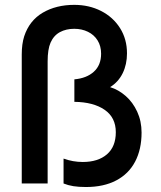

<svg xmlns="http://www.w3.org/2000/svg" viewBox="-20 -755 662 790"><path d="M241.5 0V-102.5Q280 -88.5 320.5 -88.5Q383.5 -88.5 420 -120Q456.5 -151.5 456.5 -211Q456.5 -271.5 410.5 -303.2Q364.5 -335 286 -336V-428.5Q336.5 -433 366.2 -460Q396 -487 396 -534Q396 -565.5 381.5 -588.8Q367 -612 341.8 -624.2Q316.5 -636.5 285.5 -636.5Q252 -636.5 226.5 -622.8Q201 -609 188 -579.5Q176 -552 176 -502.5V0H69.5V-530.5Q69.5 -574 79.5 -605.5Q101 -670.5 156 -702.8Q211 -735 285.5 -735Q346.5 -735 396 -709.8Q445.5 -684.5 474 -639.2Q502.5 -594 502.5 -535.5Q502.5 -490 484.8 -453.8Q467 -417.5 433 -396.5Q467.5 -386 497 -360.2Q526.5 -334.5 544.5 -295.5Q562.5 -256.5 562.5 -209.5Q562.5 -140.5 536 -90Q509.5 -39.5 458 -12.5Q406.5 14.5 333.5 14.5Q303.5 14.5 281.8 11Q260 7.5 241.5 0Z"/></svg>

Font: Hauora SemiBold
Style: Regular
Weight: 600
Designer: Wayne Shih
Foundry: WCYS
Version: Version 1.001